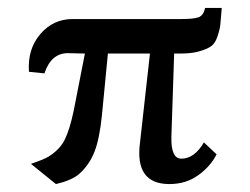

<svg xmlns="http://www.w3.org/2000/svg" viewBox="-20 -458 631 484"><path d="M58 -45Q88 -55 102 -63Q131 -81 143.5 -106.5Q156 -132 166 -180L194 -323L151 -324Q109 -324 92 -273L53 -277Q49 -334 81.5 -372Q114 -410 163 -410H438Q468 -410 480.5 -414.5Q493 -419 497 -438H539Q537 -410 535.5 -396.5Q534 -383 528 -365.5Q522 -348 511.5 -341Q501 -334 482 -328.5Q463 -323 434 -323H419L412 -112Q411 -58 437 -58Q470 -58 494 -99L526 -69Q511 -39 480 -16.5Q449 6 407 6Q319 6 333 -99L358 -323H252L237 -168Q231 -108 218 -75Q205 -42 179 -19Q160 -3 121 6Z"/></svg>

Font: Aikya SemiBold
Style: Regular
Weight: 600
Designer: Neelakash Kshetrimayum (Latin subset based on Merriweather by Eben Sorkin)
Foundry: Brand New Type
Version: Version 1.00 b005